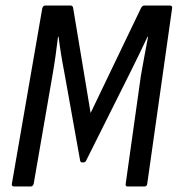

<svg xmlns="http://www.w3.org/2000/svg" viewBox="-20 -675 643 695"><path d="M31 0Q21 0 23 -10L133 -645Q136 -655 144 -655H235Q244 -655 245 -645L308 -266L490 -645Q495 -655 502 -655H594Q605 -655 603 -645L513 -10Q512 0 503 0H442Q433 0 435 -10L490 -401Q496 -434 502.5 -470.5Q509 -507 516 -542H514Q499 -510 483 -477Q467 -444 450 -410L292 -94Q289 -87 281 -87H278Q271 -87 270 -94L213 -412Q207 -442 201.5 -476Q196 -510 192 -542H190Q186 -508 181 -472.5Q176 -437 170 -403L102 -10Q99 0 91 0Z"/></svg>

Font: Sofia Sans Condensed Medium
Style: Italic
Weight: 500
Italic angle: -9°
Designer: Botio Nikoltchev, Ani Petrova
Foundry: lettersoup
Version: Version 4.101; ttfautohint (v1.8.4.7-5d5b)